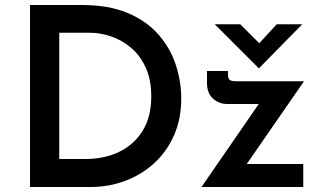

<svg xmlns="http://www.w3.org/2000/svg" viewBox="-20 -748 1287 768"><path d="M100 0V-728H307Q416 -728 492 -695.5Q568 -663 615 -608.5Q662 -554 683.5 -487.5Q705 -421 705 -354Q705 -272 676 -206.5Q647 -141 596.5 -95Q546 -49 480.5 -24.5Q415 0 342 0ZM217 -112H321Q398 -112 457.5 -141Q517 -170 551 -225.5Q585 -281 585 -362Q585 -430 562.5 -478.5Q540 -527 503.5 -557.5Q467 -588 424 -602.5Q381 -617 339 -617H217ZM889 -332Q856 -332 832 -353.5Q808 -375 808 -416V-464H892V-450Q892 -432 900 -427.5Q908 -423 926 -423H1196L967 -92H1193V0H786L1015 -332ZM941 -651 1017 -575 1087 -651H1189L1016 -475H1015L839 -651Z"/></svg>

Font: Synthetic SemiBold
Style: Regular
Weight: 600
Designer: Santiago Orozco
Foundry: Typemade
Version: Version 2.000; ttfautohint (v1.8.4.7-5d5b)